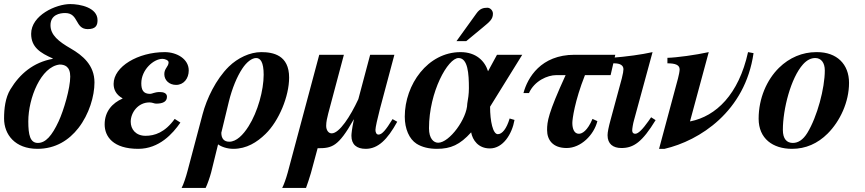

<svg xmlns="http://www.w3.org/2000/svg" viewBox="-23 -718 4249 943"><path d="M322 -342C322 -284 290 -176 265 -122C232 -51 201 -16 163 -16C125 -16 116 -55 116 -122C116 -236 178 -391 270 -401C293 -401 322 -393 322 -342ZM236 -429C141 -412 74 -355 28 -279C3 -238 -3 -184 -3 -136C-3 -57 51 13 161 13C250 13 316 -30 362 -89C415 -157 441 -246 441 -313C441 -398 383 -446 324 -480C265 -514 225 -546 225 -594C225 -646 271 -654 297 -654C365 -654 344 -575 408 -575C449 -575 456 -595 456 -619C456 -681 370 -698 322 -698C252 -698 130 -643 130 -552C130 -486 175 -458 236 -431Z M579 -234C529 -212 491 -171 491 -107C491 -47 533 13 656 13C759 13 826 -62 863 -116L835 -134C787 -67 736 -51 692 -51C643 -51 619 -84 619 -120C619 -165 655 -215 711 -215C726 -215 734 -209 744 -209C779 -209 797 -220 797 -243C797 -261 779 -266 762 -266C736 -266 725 -257 714 -257C681 -257 671 -276 671 -309C671 -375 731 -429 775 -429C787 -429 805 -422 805 -412C805 -390 784 -383 784 -354C784 -324 808 -301 842 -301C879 -301 904 -332 904 -372C904 -428 846 -462 786 -462C655 -462 535 -391 535 -306C535 -278 547 -253 579 -235Z M1101 -219C1117 -284 1141 -342 1167 -381C1188 -413 1214 -433 1235 -433C1256 -433 1272 -413 1272 -351C1272 -275 1243 -169 1198 -98C1171 -55 1138 -22 1103 -22C1077 -22 1064 -38 1064 -66ZM898 122C891 149 878 189 869 205H987C995 189 1008 152 1014 129L1048 -9C1064 3 1093 13 1123 13C1188 13 1239 -19 1281 -60C1347 -124 1397 -245 1397 -337C1397 -447 1319 -462 1260 -462C1204 -462 1144 -433 1101 -391C1037 -328 992 -233 972 -157Z M1905 -133C1872 -79 1853 -57 1836 -57C1825 -57 1821 -69 1821 -80C1821 -92 1831 -137 1843 -183L1914 -449H1795L1737 -231C1698 -147 1644 -63 1606 -63C1590 -63 1579 -79 1579 -100C1579 -120 1584 -140 1589 -160L1666 -449H1545L1390 130C1382 159 1371 190 1363 205H1480C1486 188 1498 154 1504 132L1537 10C1607 10 1638 4 1714 -131H1715C1705 -84 1703 -59 1703 -51C1703 -8 1729 13 1773 13C1833 13 1879 -31 1928 -120Z M2280 -285C2280 -257 2276 -231 2272 -209C2271 -135 2184 -17 2129 -17C2107 -17 2084 -37 2084 -88C2084 -267 2177 -433 2229 -433C2275 -433 2280 -356 2280 -285ZM2542 -449H2418L2374 -368C2358 -419 2315 -462 2239 -462C2078 -462 1965 -303 1965 -145C1965 -85 1987 -35 2023 -12C2050 5 2084 13 2123 13C2191 13 2236 -7 2291 -68C2298 -30 2326 11 2383 11C2448 11 2492 -60 2504 -129L2480 -136C2465 -85 2443 -59 2422 -59C2398 -59 2384 -122 2384 -194ZM2219 -516H2267L2348 -583C2383 -612 2398 -624 2398 -651C2398 -667 2384 -680 2371 -680C2351 -680 2334 -676 2317 -652Z M2999 -449H2799C2633 -449 2568 -336 2548 -261H2575C2602 -321 2666 -349 2709 -349H2755C2669 -161 2664 -121 2664 -79C2664 -31 2692 9 2760 9C2830 9 2894 -55 2911 -123L2887 -134C2862 -75 2836 -61 2820 -61C2797 -61 2788 -86 2788 -114C2788 -132 2799 -220 2850 -349H2976Z M3175 -142 3161 -122C3134 -84 3112 -61 3097 -61C3089 -61 3082 -65 3082 -77C3082 -86 3086 -111 3091 -128L3182 -462C3128 -450 3057 -440 2979 -434V-407H2993C3023 -407 3039 -397 3039 -378C3039 -370 3037 -357 3031 -333L2976 -130C2966 -94 2961 -68 2961 -54C2961 -11 2988 9 3029 9C3089 9 3131 -20 3197 -128Z M3651 -462C3605 -253 3493 -147 3368 -122H3366L3458 -462C3394 -448 3300 -435 3255 -434V-407C3294 -407 3315 -399 3315 -377C3315 -369 3311 -347 3307 -333L3214 13H3241C3413 -27 3637 -170 3678 -457Z M4028 -372C4028 -285 3991 -145 3942 -65C3921 -31 3897 -16 3871 -16C3841 -16 3822 -36 3822 -80C3822 -182 3861 -335 3921 -402C3940 -423 3960 -433 3981 -433C4010 -433 4028 -410 4028 -372ZM3986 -462C3918 -462 3854 -435 3803 -385C3743 -326 3703 -235 3703 -135C3703 -37 3773 13 3867 13C3934 13 3993 -13 4042 -62C4103 -123 4147 -217 4147 -311C4147 -403 4087 -462 3990 -462Z"/></svg>

Font: XITS
Style: Bold Italic
Weight: 700
Italic angle: -16.33°
Designer: MicroPress Inc., with final additions and corrections provided by Coen Hoffman, Elsevier (retired)
Version: Version 1.302